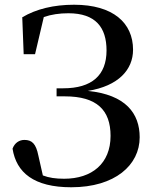

<svg xmlns="http://www.w3.org/2000/svg" viewBox="-20 -773 648 811"><path d="M281 18C466 18 570 -76 570 -193C570 -294 511 -373 351 -389C481 -410 542 -479 542 -563C542 -676 458 -753 293 -753C207 -753 133 -735 74 -700L80 -544H128L165 -701C197 -712 231 -717 269 -717C384 -717 430 -657 430 -560C430 -455 368 -400 247 -400H219V-366H254C389 -366 447 -308 447 -199C447 -82 368 -18 251 -18C215 -18 187 -22 161 -32L142 -116C132 -166 115 -182 83 -182C62 -182 42 -170 33 -145C49 -44 123 18 281 18Z"/></svg>

Font: Noto Serif CJK KR SemiBold
Style: Regular
Weight: 600
Designer: Ryoko NISHIZUKA 西塚涼子 (kana & ideographs); Frank Grießhammer (Latin, Greek & Cyrillic); Wenlong ZHANG 张文龙 (bopomofo); San
Foundry: Adobe
Version: Version 2.001;hotconv 1.1.0;makeotfexe 2.6.0